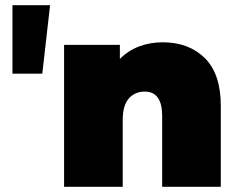

<svg xmlns="http://www.w3.org/2000/svg" viewBox="-20 -720 919 740"><path d="M28 -700H173L143 -436H28ZM831 -312V0H605V-273Q605 -367 538 -367Q500 -367 476.5 -340.5Q453 -314 453 -257V0H227V-547H442V-493Q474 -525 516 -541Q558 -557 607 -557Q708 -557 769.5 -496Q831 -435 831 -312Z"/></svg>

Font: Montserrat Alternates Black
Style: Regular
Weight: 900
Designer: Julieta Ulanovsky
Foundry: Julieta Ulanovsky
Version: Version 7.200